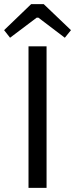

<svg xmlns="http://www.w3.org/2000/svg" viewBox="-52 -916 366 936"><path d="M294 -769 161 -896H100L-32 -769L-3 -732L127 -830H135L264 -732ZM175 0V-690H87V0Z"/></svg>

Font: SnT
Style: Regular
Weight: 400
Designer: Natanael Gama
Version: Version 1.001;PS 001.001;hotconv 1.0.70;makeotf.lib2.5.58329